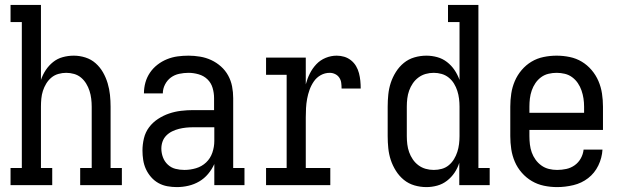

<svg xmlns="http://www.w3.org/2000/svg" viewBox="-20 -755 2540 783"><path d="M23 0V-70H69V-665H23V-735H147V-429Q154 -450 166.5 -469Q179 -488 196.5 -502Q214 -516 236 -522Q258 -528 281 -528Q305 -528 328.5 -520.5Q352 -513 370 -497Q388 -481 400 -460Q412 -439 419 -415.5Q426 -392 428.5 -368Q431 -344 431 -320V-70H477V0H307V-70H354V-320Q354 -336 352 -352.5Q350 -369 345 -384.5Q340 -400 331.5 -414Q323 -428 310.5 -438.5Q298 -449 282 -453.5Q266 -458 250 -458Q234 -458 218 -453.5Q202 -449 189.5 -438.5Q177 -428 168.5 -414Q160 -400 155 -384.5Q150 -369 148.5 -352.5Q147 -336 147 -320V-70H193V0Z M701 8Q682 8 662.5 4.5Q643 1 626 -8.5Q609 -18 596 -33Q583 -48 575 -65.5Q567 -83 564 -102.5Q561 -122 561 -141Q561 -166 567 -191Q573 -216 588 -236Q603 -256 624.5 -270Q646 -284 669.5 -292Q693 -300 718 -303Q743 -306 768 -306H853V-355Q853 -376 847 -396.5Q841 -417 826 -431.5Q811 -446 790 -452Q769 -458 749 -458Q730 -458 711 -454Q692 -450 677 -439Q662 -428 653 -410.5Q644 -393 644 -374H567Q567 -397 573 -418.5Q579 -440 591.5 -458.5Q604 -477 622 -491Q640 -505 661 -513.5Q682 -522 704 -525Q726 -528 749 -528Q772 -528 796 -524Q820 -520 841.5 -510Q863 -500 881 -484Q899 -468 910.5 -447Q922 -426 926.5 -402.5Q931 -379 931 -355V-70H977V0H854V-86Q844 -64 828.5 -45.5Q813 -27 792.5 -15Q772 -3 748.5 2.5Q725 8 701 8ZM732 -62Q756 -62 779.5 -69Q803 -76 820.5 -92.5Q838 -109 846 -132.5Q854 -156 854 -180V-236H768Q753 -236 738.5 -234.5Q724 -233 710 -229.5Q696 -226 682.5 -219.5Q669 -213 658.5 -202.5Q648 -192 643 -178Q638 -164 638 -149Q638 -131 644.5 -113.5Q651 -96 664.5 -83.5Q678 -71 695.5 -66.5Q713 -62 732 -62Z M1065 0V-70H1149V-450H1065V-520H1227V-411Q1233 -434 1243.5 -455Q1254 -476 1270 -493Q1286 -510 1308 -519Q1330 -528 1353 -528Q1369 -528 1384 -523.5Q1399 -519 1411.5 -509Q1424 -499 1432 -485.5Q1440 -472 1444 -456.5Q1448 -441 1449.5 -425.5Q1451 -410 1451 -394H1373Q1373 -406 1371.5 -417.5Q1370 -429 1363.5 -438.5Q1357 -448 1346.5 -453Q1336 -458 1325 -458Q1305 -458 1288 -448.5Q1271 -439 1260 -423Q1249 -407 1242.5 -389Q1236 -371 1232.5 -352Q1229 -333 1228 -314Q1227 -295 1227 -276V-70H1327V0Z M1719 8Q1694 8 1670 1Q1646 -6 1627 -21.5Q1608 -37 1594.5 -58.5Q1581 -80 1573.5 -103Q1566 -126 1563.5 -150.5Q1561 -175 1561 -200V-320Q1561 -345 1563.5 -369.5Q1566 -394 1573.5 -417Q1581 -440 1594.5 -461.5Q1608 -483 1627 -498.5Q1646 -514 1670 -521Q1694 -528 1719 -528Q1741 -528 1763 -522Q1785 -516 1803 -502Q1821 -488 1833.5 -469.5Q1846 -451 1854 -429V-665H1807V-735H1931V-70H1977V0H1853V-91Q1846 -69 1833.5 -50.5Q1821 -32 1803 -18Q1785 -4 1763 2Q1741 8 1719 8ZM1749 -62Q1766 -62 1782 -66.5Q1798 -71 1810.5 -81.5Q1823 -92 1831.5 -106Q1840 -120 1845 -135.5Q1850 -151 1852 -167.5Q1854 -184 1854 -200V-320Q1854 -336 1852 -352.5Q1850 -369 1845 -384.5Q1840 -400 1831.5 -414Q1823 -428 1810 -438.5Q1797 -449 1781 -453.5Q1765 -458 1749 -458Q1732 -458 1716 -453.5Q1700 -449 1686.5 -439Q1673 -429 1663.5 -415Q1654 -401 1648.5 -385.5Q1643 -370 1641 -353.5Q1639 -337 1639 -320V-200Q1639 -183 1641 -166.5Q1643 -150 1648.5 -134.5Q1654 -119 1663.5 -105Q1673 -91 1686.5 -81Q1700 -71 1716 -66.5Q1732 -62 1749 -62Z M2252 8Q2225 8 2198.5 2.5Q2172 -3 2149 -16.5Q2126 -30 2108 -50.5Q2090 -71 2079.5 -95.5Q2069 -120 2065 -146.5Q2061 -173 2061 -200V-320Q2061 -347 2065 -373.5Q2069 -400 2079.5 -424.5Q2090 -449 2107.5 -469.5Q2125 -490 2147.5 -503.5Q2170 -517 2196.5 -522.5Q2223 -528 2250 -528Q2277 -528 2303.5 -522.5Q2330 -517 2352.5 -503.5Q2375 -490 2392.5 -469.5Q2410 -449 2420.5 -424.5Q2431 -400 2435 -373.5Q2439 -347 2439 -320V-225H2139V-200Q2139 -183 2141 -166Q2143 -149 2148.5 -133.5Q2154 -118 2164 -104Q2174 -90 2188 -80Q2202 -70 2218.5 -66Q2235 -62 2252 -62Q2271 -62 2289.5 -66Q2308 -70 2323.5 -81Q2339 -92 2348.5 -109Q2358 -126 2360 -145H2437Q2435 -111 2420 -80Q2405 -49 2378.5 -28.5Q2352 -8 2318.5 0Q2285 8 2252 8ZM2362 -295V-320Q2362 -337 2359.5 -353.5Q2357 -370 2351.5 -386Q2346 -402 2336.5 -416Q2327 -430 2313.5 -440Q2300 -450 2283.5 -454Q2267 -458 2250 -458Q2233 -458 2216.5 -454Q2200 -450 2186.5 -440Q2173 -430 2163.5 -416Q2154 -402 2148.5 -386Q2143 -370 2141 -353.5Q2139 -337 2139 -320V-295Z"/></svg>

Font: Iosevka Curly Slab
Style: Regular
Weight: 400
Monospace: yes
Designer: Belleve Invis
Foundry: Belleve Invis
Version: Version 22.1.2; ttfautohint (v1.8.4)